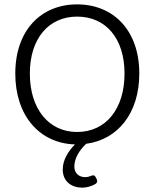

<svg xmlns="http://www.w3.org/2000/svg" viewBox="-20 -657 715 889"><path d="M378.9 8.8C525.4 -10.7 625 -132.8 625 -316.4C625 -515.6 505.9 -636.7 336.9 -636.7C168.9 -636.7 50.8 -515.6 50.8 -316.4C50.8 -120.1 164.1 6.8 327.1 11.7C298.8 40 270.5 81.1 270.5 127.9C270.5 183.6 311.5 211.9 361.3 211.9C380.9 211.9 405.3 205.1 422.9 194.3C430.7 188.5 431.6 180.7 427.7 172.9L422.9 163.1C418 153.3 411.1 153.3 401.4 157.2C392.6 161.1 383.8 163.1 373 163.1C348.6 163.1 324.2 147.5 324.2 114.3C324.2 78.1 345.7 40 378.9 8.8ZM118.2 -316.4C118.2 -479.5 206.1 -580.1 336.9 -580.1C469.7 -580.1 556.6 -479.5 556.6 -316.4C556.6 -152.3 469.7 -45.9 336.9 -45.9C206.1 -45.9 118.2 -152.3 118.2 -316.4Z"/></svg>

Font: Ed Sans Neue Light
Style: Regular
Weight: 300
Designer: Stephen Hutchings
Version: Version 1.004;PS 001.004;hotconv 1.0.88;makeotf.lib2.5.64775